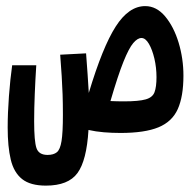

<svg xmlns="http://www.w3.org/2000/svg" viewBox="-20 -428 626 623"><path d="M371.1 3.4Q343.3 3.4 316.9 1.2Q290.5 -1 267.1 -6.3Q261.2 92.8 231.4 133.5Q201.7 174.3 128.9 174.3Q78.6 174.3 51.8 153.1Q24.9 131.8 14.9 89.8Q4.9 47.9 4.9 -14.2Q4.9 -60.5 9 -116.2Q13.2 -171.9 19.5 -216.3H97.7Q94.7 -170.4 92.8 -123Q90.8 -75.7 90.8 -34.7Q90.8 30.8 98.4 52.7Q106 74.7 134.3 74.7Q153.8 74.7 164.6 65.9Q175.3 57.1 179.7 29.5Q184.1 2 184.1 -55.2Q184.1 -92.3 183.1 -121.6Q182.1 -150.9 180.2 -181.2Q178.2 -211.4 175.3 -250.5L259.3 -254.9Q261.7 -218.8 264.2 -187.7Q266.6 -156.7 268.1 -126.5Q313 -275.9 355.5 -342Q397.9 -408.2 451.2 -408.2Q487.8 -408.2 515.9 -374.8Q543.9 -341.3 559.6 -289.6Q575.2 -237.8 575.2 -182.6Q575.2 -115.2 556.9 -74.2Q538.6 -33.2 494.1 -14.9Q449.7 3.4 371.1 3.4ZM338.4 -100.1Q359.4 -99.1 382.3 -99.1Q430.2 -99.1 452.6 -105.5Q475.1 -111.8 481.4 -128.9Q487.8 -146 487.8 -177.7Q487.8 -208.5 481 -237.8Q474.1 -267.1 463.1 -285.9Q452.1 -304.7 439 -304.7Q426.3 -304.7 412.4 -288.3Q398.4 -272 380.6 -227.8Q362.8 -183.6 338.4 -100.1Z"/></svg>

Font: Cascadia Code NF
Style: Regular
Weight: 400
Monospace: yes
Designer: Aaron Bell
Foundry: Saja Typeworks
Version: Version 2404.023; ttfautohint (v1.8.4)